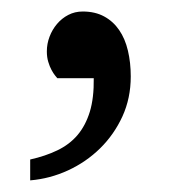

<svg xmlns="http://www.w3.org/2000/svg" viewBox="-20 -142 320 332"><path d="M206.1 -9.8Q206.1 27.8 191.7 59.3Q177.2 90.8 153.1 114.5Q128.9 138.2 97.7 152.6Q66.4 167 32.2 169.9V133.8Q58.6 127.9 79.3 117.9Q100.1 107.9 114 91.6Q127.9 75.2 135.3 51.3Q142.6 27.3 142.1 -6.8H79.1Q78.1 -7.8 75.2 -11.5Q72.3 -15.1 69.1 -21Q65.9 -26.9 63.5 -34.9Q61 -43 61 -53.2Q61 -66.4 65.7 -78.6Q70.3 -90.8 78.6 -100.6Q86.9 -110.4 98.1 -116.2Q109.4 -122.1 123 -122.1Q144.5 -122.1 160.2 -113.5Q175.8 -105 186 -90.1Q196.3 -75.2 201.2 -54.4Q206.1 -33.7 206.1 -9.8Z"/></svg>

Font: Charis SIL Am
Style: Regular
Weight: 400
Foundry: SIL International
Version: Version 5.000